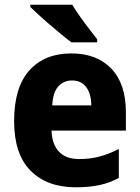

<svg xmlns="http://www.w3.org/2000/svg" viewBox="-20 -786 593 816"><path d="M283 -559Q391 -559 453 -494.5Q515 -430 515 -309V-231H199Q201 -173 230.5 -141.5Q260 -110 317 -110Q363 -110 402.5 -120.5Q442 -131 485 -153V-30Q447 -9 403.5 0.5Q360 10 302 10Q180 10 110 -60.5Q40 -131 40 -271Q40 -415 105 -487Q170 -559 283 -559ZM286 -444Q251 -444 228 -419Q205 -394 202 -338H368Q368 -386 347 -415Q326 -444 286 -444ZM287 -766Q300 -744 319.5 -716.5Q339 -689 359 -663Q379 -637 393 -619V-606H284Q267 -618 243 -638Q219 -658 193 -680Q167 -702 145 -722.5Q123 -743 109 -756V-766Z"/></svg>

Font: Noto Sans Tamil SemiCondensed ExtraBold
Style: Regular
Weight: 800
Width: 4
Designer: Jelle Bosma - Monotype Design Team
Foundry: Monotype Imaging Inc.
Version: Version 2.004; ttfautohint (v1.8.4.7-5d5b)